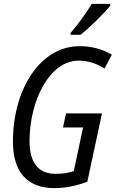

<svg xmlns="http://www.w3.org/2000/svg" viewBox="-20 -964 599 994"><path d="M346 -794 345 -784H397C440 -817 523 -898 551 -935V-944H455C429 -900 388 -843 346 -794ZM262 10C321 10 378 -3 432 -23L508 -377H322L306 -304H410L362 -78C335 -69 304 -64 269 -64C177 -64 133 -123 133 -234C133 -442 236 -650 387 -650C437 -650 479 -636 521 -609L559 -681C515 -707 459 -725 392 -725C190 -725 47 -505 47 -230C47 -74 121 10 262 10Z"/></svg>

Font: Noto Sans Condensed
Style: Italic
Weight: 400
Width: 3
Italic angle: -12°
Designer: Monotype Design Team
Foundry: Monotype Imaging Inc.
Version: Version 2.013